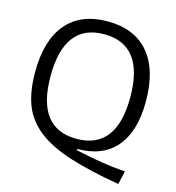

<svg xmlns="http://www.w3.org/2000/svg" viewBox="-124 -856 993 1082"><g transform="rotate(15 372.0 -315.0)"><path d="M665 120Q489 90 371 52Q253 14 181.5 -42Q110 -98 79.5 -177Q49 -256 49 -369Q49 -554 132 -652Q215 -750 371 -750Q528 -750 611.5 -652Q695 -554 695 -369Q695 -195 617 -103Q539 -11 390 -11V-4Q434 6 471 13Q508 20 542 25.5Q576 31 610 35Q644 39 683 42ZM371 -65Q604 -65 604 -369Q604 -675 371 -675Q139 -675 139 -369Q139 -65 371 -65Z"/></g></svg>

Font: Encode Sans
Style: Regular
Weight: 400
Designer: Pablo Impallari, Andres Torresi
Foundry: Pablo Impallari, Andres Torresi
Version: Version 1.000; ttfautohint (v1.00) -l 8 -r 50 -G 200 -x 14 -